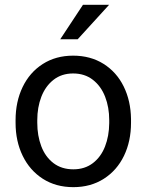

<svg xmlns="http://www.w3.org/2000/svg" viewBox="-20 -770 610 800"><path d="M231 -606.4 325.7 -750H434.6L303.7 -606.4ZM44.9 -269.5Q44.9 -346.2 74.2 -407.2Q103.5 -468.3 158 -503.2Q212.4 -538.1 284.7 -538.1Q356.9 -538.1 411.4 -503.9Q465.8 -469.7 495.4 -409.7Q524.9 -349.6 525.9 -274.4V-258.3Q525.9 -181.6 496.6 -120.8Q467.3 -60.1 412.6 -25.1Q357.9 9.8 285.6 9.8Q212.9 9.8 158.4 -25.1Q104 -60.1 74.5 -120.8Q44.9 -181.6 44.9 -258.3ZM135.3 -258.3Q135.3 -204.6 152.1 -160.4Q168.9 -116.2 202.9 -90.3Q236.8 -64.5 285.6 -64.5Q333 -64.5 366.7 -90.1Q400.4 -115.7 417.5 -159.4Q434.6 -203.1 435.1 -256.8V-269.5Q435.1 -322.8 418 -366.9Q400.9 -411.1 366.9 -437.5Q333 -463.9 284.7 -463.9Q236.8 -463.9 203.1 -437.5Q169.4 -411.1 152.3 -366.9Q135.3 -322.8 135.3 -269.5Z"/></svg>

Font: Mardoto
Style: Regular
Weight: 400
Designer: Christian Robertson, Vahan Hovhannisyan
Foundry: Google
Version: Version 1.000